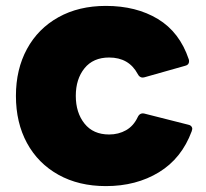

<svg xmlns="http://www.w3.org/2000/svg" viewBox="-20 -578 699 651"><path d="M34 -253Q34 -343 71.5 -412Q109 -481 178 -519.5Q247 -558 339 -558Q442 -558 515.5 -513.5Q589 -469 620 -377Q621 -375 621 -370Q621 -358 608 -355L470 -316L464 -315Q453 -315 447 -327Q417 -383 350 -383Q296 -383 266.5 -346.5Q237 -310 237 -253Q237 -196 266.5 -159Q296 -122 350 -122Q382 -122 407.5 -136.5Q433 -151 447 -181Q454 -196 469 -193L619 -155Q625 -154 628.5 -150Q632 -146 632 -141Q632 -139 630 -133Q596 -41 519 6Q442 53 339 53Q247 53 178 14.5Q109 -24 71.5 -93Q34 -162 34 -253Z"/></svg>

Font: LINE Seed JP_TTF ExtraBold
Style: Regular
Weight: 800
Designer: LY Corporation & Fontrix & Fontworks
Version: Version 1.015